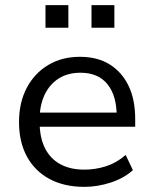

<svg xmlns="http://www.w3.org/2000/svg" viewBox="-20 -718 596 747"><path d="M308 9Q230 9 173 -21.5Q116 -52 85 -108.5Q54 -165 54 -243Q54 -319 84 -376Q114 -433 167.5 -465Q221 -497 291 -497Q359 -497 406.5 -467.5Q454 -438 480 -384.5Q506 -331 506 -255V-225H117V-280H451L434 -266Q434 -346 398 -390.5Q362 -435 293 -435Q243 -435 207.5 -412Q172 -389 153 -348Q134 -307 134 -252V-245Q134 -184 154.5 -142.5Q175 -101 214 -79.5Q253 -58 308 -58Q351 -58 392 -71Q433 -84 469 -115L497 -56Q463 -25 411.5 -8Q360 9 308 9ZM336 -610V-698H425V-610ZM157 -610V-698H246V-610Z"/></svg>

Font: Nunito Sans 11pt
Style: Regular
Weight: 400
Version: Version 3.101;gftools[0.9.27]